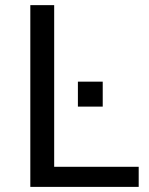

<svg xmlns="http://www.w3.org/2000/svg" viewBox="-20 -731 582 751"><path d="M284.7 -314V-411.6H381.8V-314ZM98.6 0V-710.9H191.9V-78.6H522.5V0Z"/></svg>

Font: Muli
Style: Regular
Weight: 400
Designer: Vernon Adams
Foundry: newtypography
Version: Version 2; ttfautohint (v1.00rc1.6-4cba) -l 8 -r 50 -G 200 -